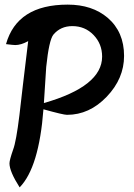

<svg xmlns="http://www.w3.org/2000/svg" viewBox="-20 -474 581 831"><path d="M168 -1Q149 251 65 337Q21 268 21 233Q21 219 37 173Q50 139 64 25Q76 -82 102 -296Q71 -279 46 -279Q38 -279 6 -283Q54 -454 273 -454Q379 -454 446 -397Q517 -336 517 -232Q517 -134 442 -55.5Q367 23 270 23Q254 23 168 -1ZM170 -28Q422 -100 422 -229Q422 -284 385 -322.5Q348 -361 293 -361Q242 -361 211 -324Q192 -300 180 -184Q175 -106 170 -28Z"/></svg>

Font: Wortlaut AH
Style: SemiBold
Weight: 600
Designer: Andreas Höfeld
Foundry: Fontgrube AH
Version: Version 2.59